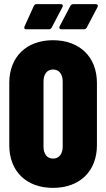

<svg xmlns="http://www.w3.org/2000/svg" viewBox="-20 -903 515 931"><path d="M108 -761H217C223 -761 228 -764 231 -770L283 -869C287 -878 283 -883 274 -883H158C152 -883 147 -881 144 -874L99 -775C95 -766 99 -761 108 -761ZM278 -761H387C393 -761 398 -764 401 -770L453 -869C457 -878 453 -883 444 -883H336C330 -883 324 -880 321 -874L269 -775C265 -767 269 -761 278 -761ZM237 8C366 8 450 -72 450 -199V-501C450 -627 366 -708 237 -708C108 -708 25 -627 25 -501V-199C25 -72 108 8 237 8ZM237 -134C208 -134 191 -157 191 -192V-508C191 -543 208 -566 237 -566C267 -566 284 -543 284 -508V-192C284 -157 267 -134 237 -134Z"/></svg>

Font: Barlow Condensed ExtraBold
Style: Regular
Weight: 800
Width: 3
Designer: Jeremy Tribby
Foundry: Tribby Type
Version: Version 1.422;hotconv 1.0.109;makeotfexe 2.5.65596